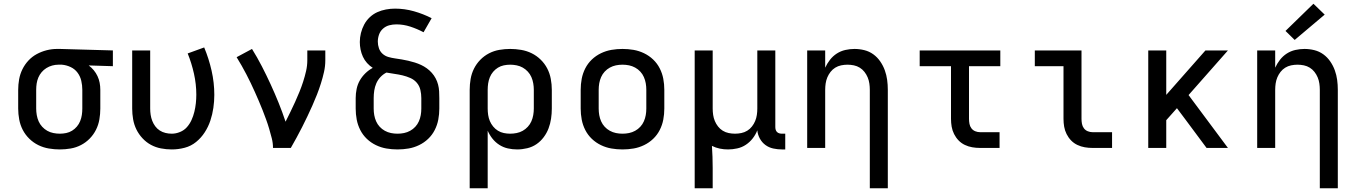

<svg xmlns="http://www.w3.org/2000/svg" viewBox="-20 -789 7240 1024"><path d="M299 8Q270 8 240.5 3Q211 -2 184.5 -15Q158 -28 136.5 -49Q115 -70 101.5 -96Q88 -122 82.5 -151.5Q77 -181 77 -210V-310Q77 -338 82 -366Q87 -394 99.5 -419.5Q112 -445 131.5 -466Q151 -487 176 -500.5Q201 -514 228.5 -521Q256 -528 284 -528Q288 -528 292 -528Q296 -528 300 -528L582 -520V-436L453 -440Q468 -429 480 -414.5Q492 -400 500 -383Q508 -366 511.5 -347.5Q515 -329 515 -310V-210Q515 -181 510 -152Q505 -123 492 -97Q479 -71 458.5 -50Q438 -29 412 -15.5Q386 -2 357 3Q328 8 299 8ZM299 -76Q316 -76 333 -79.5Q350 -83 364.5 -92Q379 -101 390 -114Q401 -127 407.5 -143Q414 -159 416.5 -176Q419 -193 419 -210V-310Q419 -334 413.5 -358Q408 -382 393.5 -401.5Q379 -421 356.5 -431.5Q334 -442 310 -444H300Q298 -444 296 -444Q294 -444 291 -444Q275 -444 258.5 -439.5Q242 -435 227.5 -426Q213 -417 202 -404Q191 -391 184.5 -375.5Q178 -360 175.5 -343.5Q173 -327 173 -310V-210Q173 -193 176 -175.5Q179 -158 186 -142Q193 -126 205 -113Q217 -100 232 -91.5Q247 -83 264.5 -79.5Q282 -76 299 -76Z M896 8Q867 8 838.5 2.5Q810 -3 785 -16.5Q760 -30 740 -51.5Q720 -73 707.5 -98.5Q695 -124 690 -152.5Q685 -181 685 -210V-520H781V-210Q781 -193 783.5 -176.5Q786 -160 792 -144.5Q798 -129 808 -115.5Q818 -102 832 -93Q846 -84 862.5 -80Q879 -76 896 -76Q918 -76 940 -85Q962 -94 977 -111Q992 -128 1001.5 -149Q1011 -170 1016.5 -192.5Q1022 -215 1024.5 -238Q1027 -261 1027 -284Q1027 -340 1014.5 -396Q1002 -452 981 -504L1069 -536Q1094 -476 1108.5 -412Q1123 -348 1123 -283Q1123 -249 1118 -214Q1113 -179 1102 -146Q1091 -113 1072 -83.5Q1053 -54 1026 -32Q999 -10 965 -1Q931 8 896 8Z M1436 0Q1436 -26 1429.5 -51.5Q1423 -77 1415.5 -102.5Q1408 -128 1399 -152.5Q1390 -177 1380.5 -201.5Q1371 -226 1360.5 -250Q1350 -274 1339.5 -298Q1329 -322 1317.5 -345.5Q1306 -369 1294 -392.5Q1282 -416 1269 -438.5Q1256 -461 1242 -484L1324 -528Q1352 -483 1376.5 -435.5Q1401 -388 1423.5 -339Q1446 -290 1466 -240.5Q1486 -191 1503 -140Q1516 -166 1529 -192.5Q1542 -219 1554 -245.5Q1566 -272 1577 -299Q1588 -326 1597 -354Q1606 -382 1612.5 -410.5Q1619 -439 1619 -468V-520H1715V-468Q1715 -436 1708 -405Q1701 -374 1691.5 -344Q1682 -314 1670.5 -284.5Q1659 -255 1646 -226Q1633 -197 1619.5 -168.5Q1606 -140 1591.5 -111.5Q1577 -83 1562 -55.5Q1547 -28 1531 0Z M2100 8Q2070 8 2041 3Q2012 -2 1985 -15Q1958 -28 1936.5 -48.5Q1915 -69 1901.5 -95.5Q1888 -122 1882.5 -151Q1877 -180 1877 -210V-266Q1877 -290 1882 -314.5Q1887 -339 1899 -360Q1911 -381 1929 -398.5Q1947 -416 1968 -427Q1951 -438 1937.5 -453Q1924 -468 1915.5 -486.5Q1907 -505 1903 -525Q1899 -545 1899 -565Q1899 -589 1905 -613Q1911 -637 1922.5 -658.5Q1934 -680 1952 -697Q1970 -714 1992 -724Q2014 -734 2038.5 -738.5Q2063 -743 2087 -743Q2138 -743 2187.5 -729Q2237 -715 2282 -692L2239 -617Q2205 -635 2168.5 -647Q2132 -659 2094 -659Q2074 -659 2055.5 -654Q2037 -649 2022.5 -636Q2008 -623 2001.5 -604.5Q1995 -586 1995 -567Q1995 -549 2001 -531.5Q2007 -514 2020.5 -502Q2034 -490 2051.5 -485Q2069 -480 2087 -477.5Q2105 -475 2122.5 -472Q2140 -469 2157.5 -465Q2175 -461 2192.5 -455.5Q2210 -450 2226 -442.5Q2242 -435 2256.5 -424.5Q2271 -414 2283 -400.5Q2295 -387 2303.5 -371Q2312 -355 2316.5 -337.5Q2321 -320 2322 -302Q2323 -284 2323 -266V-210Q2323 -180 2317.5 -151Q2312 -122 2298.5 -95.5Q2285 -69 2263.5 -48.5Q2242 -28 2215 -15Q2188 -2 2159 3Q2130 8 2100 8ZM2100 -76Q2118 -76 2135 -79.5Q2152 -83 2167.5 -91.5Q2183 -100 2195 -113Q2207 -126 2214 -142Q2221 -158 2224 -175Q2227 -192 2227 -210V-266Q2227 -288 2222 -309.5Q2217 -331 2203 -347.5Q2189 -364 2168.5 -373Q2148 -382 2127 -387Q2106 -392 2084 -395Q2062 -398 2041 -402Q2023 -393 2009 -378Q1995 -363 1987 -344.5Q1979 -326 1976 -306Q1973 -286 1973 -266V-210Q1973 -192 1976 -175Q1979 -158 1986 -142Q1993 -126 2005 -113Q2017 -100 2032.5 -91.5Q2048 -83 2065 -79.5Q2082 -76 2100 -76Z M2485 215V-310Q2485 -339 2490 -368Q2495 -397 2508 -423Q2521 -449 2541.5 -470Q2562 -491 2588 -504.5Q2614 -518 2643 -523Q2672 -528 2701 -528Q2730 -528 2759.5 -523Q2789 -518 2815.5 -505Q2842 -492 2863.5 -471Q2885 -450 2898.5 -424Q2912 -398 2917.5 -368.5Q2923 -339 2923 -310V-210Q2923 -183 2919 -156Q2915 -129 2905.5 -104Q2896 -79 2879.5 -57Q2863 -35 2841 -20Q2819 -5 2792 1.5Q2765 8 2738 8Q2713 8 2688.5 2.5Q2664 -3 2643 -16.5Q2622 -30 2606.5 -49.5Q2591 -69 2581 -92V215ZM2701 -76Q2718 -76 2735.5 -79.5Q2753 -83 2768 -91.5Q2783 -100 2795 -113Q2807 -126 2814 -142Q2821 -158 2824 -175.5Q2827 -193 2827 -210V-310Q2827 -327 2824 -344.5Q2821 -362 2814 -378Q2807 -394 2795 -407Q2783 -420 2768 -428.5Q2753 -437 2735.5 -440.5Q2718 -444 2701 -444Q2684 -444 2667 -440.5Q2650 -437 2635.5 -428Q2621 -419 2610 -406Q2599 -393 2592.5 -377Q2586 -361 2583.5 -344Q2581 -327 2581 -310V-210Q2581 -193 2583.5 -176Q2586 -159 2592.5 -143.5Q2599 -128 2610 -114.5Q2621 -101 2635.5 -92Q2650 -83 2667 -79.5Q2684 -76 2701 -76Z M3300 8Q3270 8 3241 3Q3212 -2 3185 -15Q3158 -28 3136.5 -48.5Q3115 -69 3101.5 -95.5Q3088 -122 3082.5 -151Q3077 -180 3077 -210V-310Q3077 -340 3082.5 -369Q3088 -398 3101.5 -424.5Q3115 -451 3136.5 -471.5Q3158 -492 3185 -505Q3212 -518 3241 -523Q3270 -528 3300 -528Q3330 -528 3359 -523Q3388 -518 3415 -505Q3442 -492 3463.5 -471.5Q3485 -451 3498.5 -424.5Q3512 -398 3517.5 -369Q3523 -340 3523 -310V-210Q3523 -180 3517.5 -151Q3512 -122 3498.5 -95.5Q3485 -69 3463.5 -48.5Q3442 -28 3415 -15Q3388 -2 3359 3Q3330 8 3300 8ZM3300 -76Q3318 -76 3335 -79.5Q3352 -83 3367.5 -91.5Q3383 -100 3395 -113Q3407 -126 3414 -142Q3421 -158 3424 -175Q3427 -192 3427 -210V-310Q3427 -328 3424 -345Q3421 -362 3414 -378Q3407 -394 3395 -407Q3383 -420 3367.5 -428.5Q3352 -437 3335 -440.5Q3318 -444 3300 -444Q3282 -444 3265 -440.5Q3248 -437 3232.5 -428.5Q3217 -420 3205 -407Q3193 -394 3186 -378Q3179 -362 3176 -345Q3173 -328 3173 -310V-210Q3173 -192 3176 -175Q3179 -158 3186 -142Q3193 -126 3205 -113Q3217 -100 3232.5 -91.5Q3248 -83 3265 -79.5Q3282 -76 3300 -76Z M3685 215V-520H3781V-210Q3781 -193 3783.5 -176Q3786 -159 3792.5 -143.5Q3799 -128 3809.5 -114.5Q3820 -101 3834.5 -92Q3849 -83 3866 -79.5Q3883 -76 3900 -76Q3917 -76 3934 -79.5Q3951 -83 3965.5 -92Q3980 -101 3990.5 -114.5Q4001 -128 4007.5 -143.5Q4014 -159 4016.5 -176Q4019 -193 4019 -210V-520H4115V-111Q4115 -104 4117 -97Q4119 -90 4124 -85Q4129 -80 4136 -78Q4143 -76 4150 -76H4168V8H4150Q4127 8 4104 3Q4081 -2 4062.5 -15.5Q4044 -29 4032.5 -50Q4021 -71 4019 -94Q4010 -71 3994.5 -51Q3979 -31 3958 -17Q3937 -3 3912 2.5Q3887 8 3863 8Q3840 8 3818.5 3.5Q3797 -1 3777 -11Q3779 18 3780 48Q3781 78 3781 107V215Z M4619 215V-310Q4619 -327 4616.5 -344Q4614 -361 4607.5 -376.5Q4601 -392 4590.5 -405.5Q4580 -419 4565.5 -428Q4551 -437 4534 -440.5Q4517 -444 4500 -444Q4483 -444 4466 -440.5Q4449 -437 4434.5 -428Q4420 -419 4409.5 -405.5Q4399 -392 4392.5 -376.5Q4386 -361 4383.5 -344Q4381 -327 4381 -310V0H4285V-520H4381V-428Q4391 -450 4406.5 -470Q4422 -490 4443 -503.5Q4464 -517 4488.5 -522.5Q4513 -528 4537 -528Q4564 -528 4590 -521.5Q4616 -515 4637.5 -499.5Q4659 -484 4674.5 -461.5Q4690 -439 4699 -414Q4708 -389 4711.5 -363Q4715 -337 4715 -310V215Z M5207 0Q5186 0 5165.5 -3.5Q5145 -7 5126 -16Q5107 -25 5092.5 -40Q5078 -55 5068.5 -74Q5059 -93 5055.5 -113.5Q5052 -134 5052 -155V-436H4885V-520H5315V-436H5148V-155Q5148 -142 5150.5 -128.5Q5153 -115 5161 -104.5Q5169 -94 5181.5 -89Q5194 -84 5207 -84H5311V0Z M5807 0Q5786 0 5765.5 -3.5Q5745 -7 5726 -16Q5707 -25 5692.5 -40Q5678 -55 5668.5 -74Q5659 -93 5655.5 -113.5Q5652 -134 5652 -155V-436H5499V-520H5748V-155Q5748 -142 5750.5 -128.5Q5753 -115 5761 -104.5Q5769 -94 5781.5 -89Q5794 -84 5807 -84H5911V0Z M6104 0V-520H6200V-283L6409 -520H6529L6319 -282L6529 0H6415L6302 -152L6257 -212L6200 -148V0Z M7019 215V-310Q7019 -327 7016.5 -344Q7014 -361 7007.5 -376.5Q7001 -392 6990.5 -405.5Q6980 -419 6965.5 -428Q6951 -437 6934 -440.5Q6917 -444 6900 -444Q6883 -444 6866 -440.5Q6849 -437 6834.5 -428Q6820 -419 6809.5 -405.5Q6799 -392 6792.5 -376.5Q6786 -361 6783.5 -344Q6781 -327 6781 -310V0H6685V-520H6781V-428Q6791 -450 6806.5 -470Q6822 -490 6843 -503.5Q6864 -517 6888.5 -522.5Q6913 -528 6937 -528Q6964 -528 6990 -521.5Q7016 -515 7037.5 -499.5Q7059 -484 7074.5 -461.5Q7090 -439 7099 -414Q7108 -389 7111.5 -363Q7115 -337 7115 -310V215ZM6885 -576 6836 -624 6985 -769 7045 -711Z"/></svg>

Font: Iosevka SS04 Medium Extended
Style: Regular
Weight: 500
Width: 7
Monospace: yes
Designer: Belleve Invis
Foundry: Belleve Invis
Version: Version 19.0.0; ttfautohint (v1.8.4)